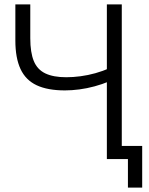

<svg xmlns="http://www.w3.org/2000/svg" viewBox="-20 -725 679 875"><path d="M276 -313Q197 -313 147 -336.5Q97 -360 73.5 -410.5Q50 -461 50 -540V-705H118V-551Q118 -486 134 -447Q150 -408 186.5 -390.5Q223 -373 282 -373Q313 -373 347 -377.5Q381 -382 415 -391.5Q449 -401 477 -414V-354Q446 -341 411 -331.5Q376 -322 341.5 -317.5Q307 -313 276 -313ZM467 0V-705H535V0ZM563 130V0H515V-60H628V130Z"/></svg>

Font: TikTok Sans Light
Style: Regular
Weight: 300
Version: Version 4.000